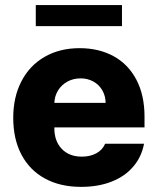

<svg xmlns="http://www.w3.org/2000/svg" viewBox="-20 -727 622 757"><path d="M32.2 -262.7Q32.2 -344.2 64.5 -406.5Q96.7 -468.8 156 -502.9Q215.3 -537.1 293.9 -537.1Q369.1 -537.1 427 -505.9Q484.9 -474.6 517.3 -413.6Q549.8 -352.5 549.8 -266.6V-224.6H194.3V-221.7Q194.3 -170.4 223.6 -139.9Q252.9 -109.4 302.7 -109.4Q335.9 -109.4 360.1 -122.8Q384.3 -136.2 394.5 -160.2H547.9Q538.1 -108.4 505.4 -70.1Q472.7 -31.7 420.2 -11Q367.7 9.8 299.8 9.8Q217.3 9.8 157 -23.2Q96.7 -56.2 64.5 -117.4Q32.2 -178.7 32.2 -262.7ZM396.5 -321.3Q396 -349.1 383.3 -371.1Q370.6 -393.1 348.1 -405.5Q325.7 -418 297.9 -418Q269 -418 245.8 -405.3Q222.7 -392.6 209 -370.6Q195.3 -348.6 194.3 -321.3ZM460.9 -624H121.1V-707H460.9Z"/></svg>

Font: Pretendard JP ExtraBold
Style: Regular
Weight: 800
Designer: Base glyphs from Inter by Rasmus Andersson; Hangeul glyphs from Noto Sans CJK(Source Han Sans) by Jang Soo-young and Kan
Foundry: Kil Hyung-jin
Version: Version 1.309